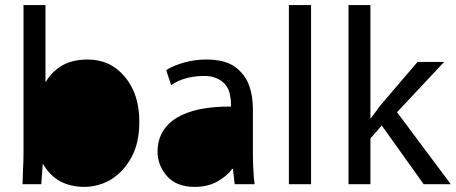

<svg xmlns="http://www.w3.org/2000/svg" viewBox="-20 -730 1807 761"><path d="M73.2 -125V-710H160.2V-406.2H162.1C177.7 -432.9 199.2 -454.4 226.6 -470.7C254.6 -486.3 288.1 -494.1 327.1 -494.1C387.7 -494.1 436.8 -471.4 474.6 -425.8C513 -380.2 532.2 -321 532.2 -248C532.2 -191.4 521.8 -144.2 501 -106.4C480.1 -68.7 454.1 -40 422.9 -20.5C406.6 -10.1 389 -2.3 370.1 2.9C351.2 8.1 332.7 10.7 314.5 10.7C279.3 10.7 247.7 3.6 219.7 -10.7C192.4 -25.1 169.6 -47.9 151.4 -79.1H149.4C146.8 -39.4 144.9 -13 143.6 0H69.3C70 -16.3 70.6 -35.8 71.3 -58.6C72.6 -81.4 73.2 -103.5 73.2 -125Z M982.4 -296.9V-116.2C982.4 -95.4 983.1 -74.9 984.4 -54.7C985 -34.5 986.7 -16.3 989.3 0H910.2C906.9 -30.6 904.6 -50.8 903.3 -60.5H900.4C886.7 -41.7 867.2 -25.1 841.8 -10.7C816.4 3.6 786.5 10.7 752 10.7C703.1 10.7 666.3 -3.6 641.6 -32.2C616.9 -60.9 604.5 -92.8 604.5 -127.9C604.5 -186.5 629.6 -231.4 679.7 -262.7C729.8 -293.3 801.8 -308.3 895.5 -307.6V-318.4C895.5 -330.7 893.6 -345.7 889.6 -363.3C885.1 -380.2 875.3 -394.9 860.4 -407.2C851.9 -413.7 841.8 -418.9 830.1 -422.9C817.7 -427.4 802.7 -429.4 785.2 -428.7C762.4 -428.7 739.9 -425.8 717.8 -419.9C695 -413.4 675.1 -404.3 658.2 -392.6C649.1 -419.3 642.6 -439.1 638.7 -452.1C658.2 -464.5 682.3 -474.6 710.9 -482.4C738.9 -490.2 767.9 -494.1 797.9 -494.1C846 -494.1 883.5 -484.7 910.2 -465.8C936.2 -446.9 954.8 -423.5 965.8 -395.5C971.7 -379.9 975.9 -363.9 978.5 -347.7C981.1 -330.7 982.4 -313.8 982.4 -296.9Z M1125 0V-710H1212.9V0Z M1448.2 -710V-261.7H1450.2C1456.1 -270.2 1462.9 -279.3 1470.7 -289.1C1477.9 -299.5 1485 -308.9 1492.2 -317.4L1634.8 -484.4H1740.2L1553.7 -285.2L1766.6 0H1659.2L1493.2 -232.4L1448.2 -181.6V0H1361.3V-710Z"/></svg>

Font: ImmaginiFont
Style: Regular
Weight: 400
Version: Version 1.0